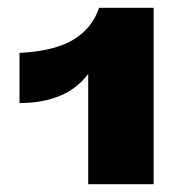

<svg xmlns="http://www.w3.org/2000/svg" viewBox="-20 -827 476 490"><path d="M29.8 -691.9Q119.6 -696.8 167.5 -725.8Q215.3 -754.9 232.9 -807.1H372.1V-356.9H205.1V-638.2Q148.9 -564 29.8 -564Z"/></svg>

Font: Mattone
Style: Bold
Weight: 700
Width: 6
Designer: Nunzio Mazzaferro
Foundry: Collletttivo
Version: Version 2.000;Glyphs 3.2 (3217)